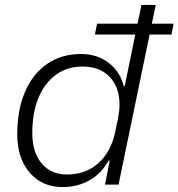

<svg xmlns="http://www.w3.org/2000/svg" viewBox="-20 -749 724 779"><path d="M50 -204Q50 -304 82 -377.5Q114 -451 172.5 -490.5Q231 -530 309 -530Q374 -530 420.5 -494.5Q467 -459 482 -400H486L529 -609H365L374 -653H538L554 -729H612L596 -653H684L676 -609H587L461 0H406L425 -98H421Q392 -45 343 -17.5Q294 10 234 10Q151 10 100.5 -48.5Q50 -107 50 -204ZM446 -208 458 -263Q465 -300 465 -323Q465 -395 425 -437Q385 -479 315 -479Q252 -479 206 -445Q160 -411 135.5 -350.5Q111 -290 111 -210Q111 -132 148.5 -86.5Q186 -41 252 -41Q327 -41 378 -86Q429 -131 446 -208Z"/></svg>

Font: Mona Sans Light
Style: Italic
Weight: 300
Italic angle: -11.7°
Designer: Deni Anggara
Foundry: GitHub
Version: Version 2.000